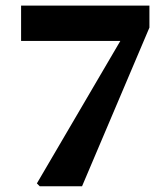

<svg xmlns="http://www.w3.org/2000/svg" viewBox="-20 -650 582 670"><path d="M108.7 -10 118.7 0H266.3L501.4 -553.7V-630.4H53.6V-507.1H453L425.9 -551.5L108.7 -10Z"/></svg>

Font: Source Serif Variable
Style: Regular
Weight: 389
Designer: Frank Grießhammer
Foundry: Adobe Systems Incorporated
Version: Version 3.001;hotconv 1.0.111;makeotfexe 2.5.65597